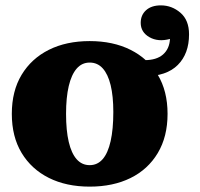

<svg xmlns="http://www.w3.org/2000/svg" viewBox="-20 -683 746 715"><path d="M314 12Q227 12 162 -20.5Q97 -53 60.5 -113.5Q24 -174 24 -259Q24 -344 60.5 -404.5Q97 -465 162 -497.5Q227 -530 314 -530Q401 -530 466 -497.5Q531 -465 567.5 -404.5Q604 -344 604 -259Q604 -174 567.5 -113Q531 -52 466 -20Q401 12 314 12ZM314 -68Q343 -68 362.5 -90.5Q382 -113 392 -157.5Q402 -202 402 -266Q402 -325 392 -366Q382 -407 362.5 -428.5Q343 -450 314 -450Q285 -450 265.5 -427.5Q246 -405 236 -362.5Q226 -320 226 -259Q226 -197 236 -154.5Q246 -112 265.5 -90Q285 -68 314 -68ZM518 -459Q563 -459 587 -480Q611 -501 613 -538Q569 -526 536.5 -544.5Q504 -563 504 -598Q504 -627 524 -645Q544 -663 579 -663Q620 -663 652 -635.5Q684 -608 684 -555Q684 -483 642 -441Q600 -399 518 -399Z"/></svg>

Font: Montagu Slab 144pt
Style: Bold
Weight: 700
Designer: Florian Karsten
Foundry: Florian Karsten
Version: Version 1.000